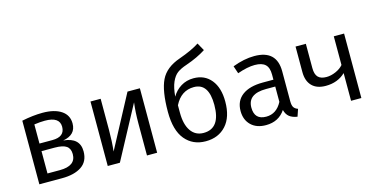

<svg xmlns="http://www.w3.org/2000/svg" viewBox="-75 -1125 2967 1513"><g transform="rotate(-15 1408.5 -368.5)"><path d="M366 -285Q499 -273 499 -161Q499 -79 440 -39.5Q381 0 280 0H95V-519Q187 -538 265 -538Q361 -538 416.5 -501Q472 -464 472 -396Q472 -303 366 -285ZM266 -473Q228 -473 179 -466V-310H284Q386 -310 386 -392Q386 -473 266 -473ZM280 -66Q411 -66 411 -162Q411 -207 382 -227.5Q353 -248 286 -248H179V-66Z M1056 -526V0H973V-258Q973 -356 983 -431L752 0H653V-526H736V-272Q736 -179 727 -98L955 -526Z M1484 -493Q1574 -493 1626.5 -428.5Q1679 -364 1679 -251Q1679 -125 1617 -56.5Q1555 12 1451 12Q1346 12 1283.5 -63Q1221 -138 1221 -289Q1221 -460 1262.5 -546Q1304 -632 1420 -672Q1527 -710 1586 -749L1621 -686Q1553 -642 1460 -610Q1409 -593 1381 -572Q1353 -551 1333.5 -507Q1314 -463 1308 -390Q1335 -437 1380.5 -465Q1426 -493 1484 -493ZM1451 -56Q1589 -56 1589 -248Q1589 -425 1469 -425Q1364 -425 1311 -319V-259Q1311 -162 1348 -109Q1385 -56 1451 -56Z M2174 -121Q2174 -86 2184.5 -70.5Q2195 -55 2218 -47L2198 12Q2158 6 2134 -12.5Q2110 -31 2100 -69Q2046 12 1942 12Q1865 12 1820.5 -31.5Q1776 -75 1776 -147Q1776 -230 1835.5 -274.5Q1895 -319 2004 -319H2090V-361Q2090 -418 2062.5 -443.5Q2035 -469 1977 -469Q1917 -469 1835 -440L1814 -502Q1908 -538 1992 -538Q2174 -538 2174 -365ZM1961 -52Q2045 -52 2090 -138V-263H2015Q1865 -263 1865 -151Q1865 -52 1961 -52Z M2638 -526H2722V0H2638V-226Q2575 -165 2477 -165Q2404 -165 2365 -205Q2326 -245 2326 -318V-526H2410V-328Q2410 -277 2432 -254Q2454 -231 2500 -231Q2537 -231 2576 -248Q2615 -265 2638 -292Z"/></g></svg>

Font: FiraGO Book
Style: Regular
Weight: 350
Designer: bBox Type
Foundry: bBox Type GmbH
Version: Version 1.001;PS 001.001;hotconv 1.0.88;makeotf.lib2.5.64775